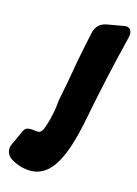

<svg xmlns="http://www.w3.org/2000/svg" viewBox="-189 -816 630 881"><g transform="rotate(15 125.5 -376.0)"><path d="M45 1Q-3 1 -48 -26Q-74 -43 -74 -71Q-74 -83 -68 -95L-37 -163Q-30 -178 -21 -181Q-12 -184 -3 -184L13 -183Q17 -182 21 -181.5Q25 -181 33 -181Q51 -181 62 -217Q82 -276 88 -347Q108 -444 124 -541Q138 -614 154 -687Q166 -730 210 -738L295 -753Q324 -753 325 -723Q325 -716 322 -703Q272 -502 233 -301L226 -266Q203 -156 170 -91Q123 1 45 1Z"/></g></svg>

Font: Bangerz
Style: Bold
Weight: 700
Designer: vernon adams
Foundry: Vernon Adams
Version: Version 2.10;February 7, 2025;FontCreator 13.0.0.2683 64-bit